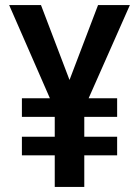

<svg xmlns="http://www.w3.org/2000/svg" viewBox="-20 -734 546 754"><path d="M253 -420 365 -714H490L328 -348H440V-275H311V-197H440V-124H311V0H195V-124H66V-197H195V-275H66V-348H176L16 -714H141Z"/></svg>

Font: Noto Sans Hebrew Condensed SemiBold
Style: Regular
Weight: 600
Width: 3
Designer: Ben Nathan
Foundry: Google LLC
Version: Version 3.001; ttfautohint (v1.8.4.7-5d5b)